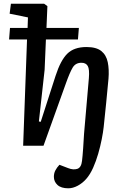

<svg xmlns="http://www.w3.org/2000/svg" viewBox="-20 -787 687 1037"><path d="M126 -574H29L34 -636H129L131 -693L32 -713L39 -767H218L236 -754L231 -636H406L401 -574H228L221 -410L190 -131L200 -129L280 -377Q307 -461 343.5 -497Q380 -533 447 -533Q500 -533 527 -511.5Q554 -490 562 -451Q570 -412 566 -362Q554 -231 540 -101Q537 -73 529.5 -35Q522 3 510.5 43Q499 83 483 119Q467 155 446 179Q426 202 400 216Q374 230 349 230Q310 230 290.5 212Q271 194 271 168Q271 149 279 133.5Q287 118 301 103L348 121Q376 132 397.5 125Q419 118 423 82Q426 58 429 15Q432 -28 434 -65L460 -365Q464 -413 454 -430.5Q444 -448 420 -448Q388 -448 372.5 -422Q357 -396 336 -337L215 0H105Z"/></svg>

Font: Literata 7pt Medium
Style: Italic
Weight: 500
Italic angle: -2°
Designer: Latin by Veronika Burian and Jose Scaglione. Greek by Irene Vlachou. Cyrillic by Vera Evstafieva
Foundry: TypeTogether
Version: Version 3.002